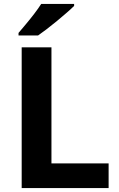

<svg xmlns="http://www.w3.org/2000/svg" viewBox="-20 -954 605 974"><path d="M90 0V-714H241V-125H531V0ZM356 -934V-924Q342 -910 319 -890Q296 -870 269.5 -848Q243 -826 217.5 -806.5Q192 -787 173 -774H74V-787Q90 -806 111.5 -831.5Q133 -857 154 -884.5Q175 -912 189 -934Z"/></svg>

Font: Noto IKEA Latin
Style: Bold
Weight: 700
Designer: Monotype Design Team
Foundry: Monotype Imaging Inc.
Version: Version 1.0